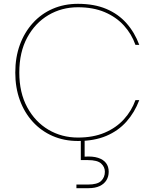

<svg xmlns="http://www.w3.org/2000/svg" viewBox="-20 -731 809 1005"><path d="M60 -351Q60 -431 84 -496.5Q108 -562 152 -610.5Q196 -659 256 -685Q316 -711 388 -711Q473 -711 536 -684.5Q599 -658 642 -609.5Q685 -561 709 -496H689Q669 -553 628.5 -597.5Q588 -642 528 -667.5Q468 -693 388 -693Q303 -693 233.5 -652Q164 -611 122.5 -534.5Q81 -458 81 -351Q81 -246 122.5 -169.5Q164 -93 233.5 -52Q303 -11 388 -11Q468 -11 528 -36.5Q588 -62 628.5 -106.5Q669 -151 689 -207H709Q685 -143 642 -94.5Q599 -46 536 -19.5Q473 7 388 7Q316 7 256 -19Q196 -45 152 -93Q108 -141 84 -206.5Q60 -272 60 -351ZM423 -7V89Q465 86 493 95Q521 104 535 122.5Q549 141 549 168Q549 193 537 212.5Q525 232 501.5 243Q478 254 443 254H380V235H440Q490 235 509.5 216Q529 197 529 168Q529 143 509.5 125Q490 107 440 107H403V-7Z"/></svg>

Font: Poppins Variable
Style: Regular
Weight: 100
Designer: Jonny Pinhorn
Foundry: Indian Type Foundry
Version: Version 6.000